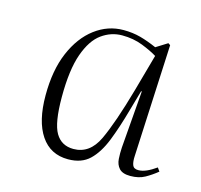

<svg xmlns="http://www.w3.org/2000/svg" viewBox="-67 -814 549 524"><g transform="rotate(15 208.0 -552.0)"><path d="M340 -418Q339 -402 342.5 -392.5Q346 -383 359 -383Q370 -383 382.5 -388.5Q395 -394 409 -404L416 -394Q400 -381 383 -371.5Q366 -362 342 -362Q320 -362 310.5 -372.5Q301 -383 300 -399Q299 -415 300 -431L313 -593H311L295 -537Q280 -483 264.5 -444Q249 -405 226.5 -383.5Q204 -362 166 -362Q116 -362 89 -402Q62 -442 62 -515Q62 -586 83.5 -636.5Q105 -687 141.5 -714.5Q178 -742 222 -742Q248 -742 270 -736Q292 -730 317 -719L349 -739L355 -735ZM173 -393Q219 -393 242.5 -443Q266 -493 294 -592L323 -696Q307 -706 280.5 -716.5Q254 -727 222 -727Q191 -727 164.5 -708Q138 -689 122 -644Q106 -599 106 -522Q106 -449 122.5 -421Q139 -393 173 -393Z"/></g></svg>

Font: Display Extralight
Style: Italic
Weight: 200
Italic angle: -2°
Designer: Latin by Veronika Burian and Jose Scaglione. Greek by Irene Vlachou. Cyrillic by Vera Evstafieva
Foundry: TypeTogether
Version: Version 3.002